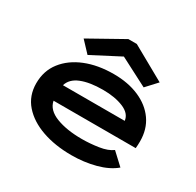

<svg xmlns="http://www.w3.org/2000/svg" viewBox="-150 -849 1050 1028"><g transform="rotate(30 375.0 -334.5)"><path d="M409 11Q308 11 228 -17Q148 -45 101 -98.5Q54 -152 54 -229Q54 -306 97.5 -362Q141 -418 216.5 -448.5Q292 -479 390 -479Q479 -479 547 -449.5Q615 -420 653 -366Q691 -312 691 -237Q691 -216 689 -194H181Q191 -142 255.5 -117Q320 -92 414 -92Q464 -92 516.5 -100Q569 -108 598 -130L670 -63Q626 -26 556 -7.5Q486 11 409 11ZM183 -291H565Q560 -334 508 -355.5Q456 -377 382 -377Q300 -377 248 -356Q196 -335 183 -291ZM216 -497 154 -563 363 -680H415L624 -563L563 -497L389 -587Z"/></g></svg>

Font: Inconsolata ExtraExpanded ExtraBold
Style: Regular
Weight: 800
Width: 8
Monospace: yes
Designer: Raph Levien, Cyreal, Brenton Simpson
Foundry: Raph Levien, Cyreal, Google
Version: Version 3.001; ttfautohint (v1.8.2.53-6de2)